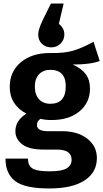

<svg xmlns="http://www.w3.org/2000/svg" viewBox="-20 -846 584 1086"><path d="M270 -578Q238 -578 217 -598.5Q196 -619 196 -651Q196 -678 222 -733L268 -826H340L313 -711Q344 -687 344 -651Q344 -621 322.5 -599.5Q301 -578 270 -578ZM509 -610 544 -501Q492 -481 391 -481Q441 -459 465 -426.5Q489 -394 489 -345Q489 -266 430 -216.5Q371 -167 271 -167Q236 -167 209 -174Q189 -161 189 -139Q189 -104 250 -104H331Q420 -104 474 -61.5Q528 -19 528 48Q528 129 458.5 174.5Q389 220 258 220Q120 220 65.5 178Q11 136 11 51H138Q138 90 163 106.5Q188 123 261 123Q330 123 357.5 106Q385 89 385 58Q385 0 302 0H224Q145 0 106 -29.5Q67 -59 67 -104Q67 -164 129 -203Q35 -254 35 -354Q35 -441 97.5 -493.5Q160 -546 261 -546Q343 -544 396 -560Q449 -576 509 -610ZM264 -451Q224 -451 200.5 -425.5Q177 -400 177 -356Q177 -311 200.5 -285Q224 -259 265 -259Q352 -259 352 -358Q352 -451 264 -451Z"/></svg>

Font: FiraGO SemiBold
Style: Regular
Weight: 600
Designer: bBox Type
Foundry: bBox Type GmbH
Version: Version 1.001;PS 001.001;hotconv 1.0.88;makeotf.lib2.5.64775